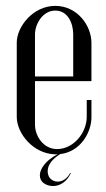

<svg xmlns="http://www.w3.org/2000/svg" viewBox="-20 -520 362 653"><path d="M219 68C197 108 158 103 146 80C137 61 141 31 185 4C254 -4 291 -70 291 -121V-180H275V-123C275 -68 230 -13 174 -13C128 -13 99 -57 99 -96V-244H291V-374C291 -433 243 -500 168 -500C92 -500 37 -429 37 -375V-122C37 -67 93 5 171 5H176C136 24 102 65 121 95C137 118 193 127 221 69ZM99 -403C99 -438 125 -484 168 -484C212 -484 229 -439 229 -403V-260H99Z"/></svg>

Font: Emberly
Style: Regular
Weight: 400
Designer: Rajesh Rajput
Foundry: Rajesh Rajput
Version: Version 1.000